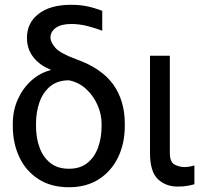

<svg xmlns="http://www.w3.org/2000/svg" viewBox="-20 -781 845 811"><path d="M271.3 9.9Q196 9.9 142.9 -24.1Q89.8 -58.2 62 -116.8Q34.1 -175.4 34.1 -248.6V-258.5Q34.1 -315.3 55.8 -362.6Q77.4 -409.8 113.6 -441.8Q149.9 -473.7 193.2 -484.4V-487.2Q147.4 -505.3 120.6 -539.8Q93.8 -574.2 93.8 -621.4Q93.8 -684.3 143.1 -722.5Q192.5 -760.7 279.8 -760.7Q318.2 -760.7 348.5 -754.3Q378.9 -747.9 411.9 -735.1V-651.3Q390.6 -659.8 354 -669.7Q317.5 -679.7 281.2 -679.7Q238.6 -679.7 215.9 -663.5Q193.2 -647.4 193.2 -622.2Q193.2 -603 213.6 -579.4Q234 -555.8 301.1 -531.2Q408.7 -492.9 457.9 -424.7Q507.1 -356.5 507.1 -258.5V-248.6Q507.1 -175.4 478.9 -116.8Q450.6 -58.2 397.9 -24.1Q345.2 9.9 271.3 9.9ZM271.3 -68.2Q318.9 -68.2 349.4 -92.9Q380 -117.5 394.5 -158.6Q409.1 -199.6 409.1 -248.6V-258.5Q409.1 -298.3 392 -337.2Q375 -376.1 344.1 -404.7Q313.2 -433.2 271.3 -441.8Q223 -441.8 192.3 -416.4Q161.6 -391 146.8 -349.3Q132.1 -307.5 132.1 -258.5V-248.6Q132.1 -199.6 146.8 -158.6Q161.6 -117.5 192.3 -92.9Q223 -68.2 271.3 -68.2Z M730.1 7.1Q680 7.1 646.8 -24.5Q613.6 -56.1 613.6 -134.9V-545.5H697.4V-134.9Q697.4 -96.6 717.5 -85.9Q737.6 -75.3 759.9 -75.3Q770.6 -75.3 783.2 -77.8Q795.8 -80.3 801.1 -82.4V-2.8Q790.5 0.4 773.1 3.7Q755.7 7.1 730.1 7.1Z"/></svg>

Font: Linik Sans
Style: Regular
Weight: 400
Designer: Rasmus Andersson (font), Marc Monis (original base), Kil Hyung-jin (Pretendard portions), Cristiano Sobral (main changes
Foundry: rsms
Version: Version 3.018;May 31, 2022;FontCreator 14.0.0.2814 64-bit; t